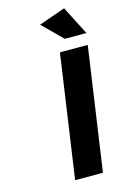

<svg xmlns="http://www.w3.org/2000/svg" viewBox="-137 -991 698 1055"><g transform="rotate(-15 211.5 -464.0)"><path d="M153.8 0 254.9 -700.2H413.1L312 0ZM189 -875 339.8 -928.2 422.9 -765.1H299.8Z"/></g></svg>

Font: Trueno SemiBold
Style: Italic
Weight: 600
Designer: Julieta Ulanovsky
Foundry: Julieta Ulanovsky
Version: Version 3.001b | FøM Fix